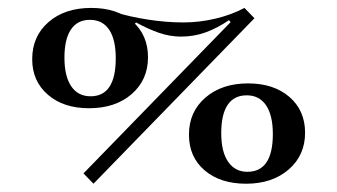

<svg xmlns="http://www.w3.org/2000/svg" viewBox="-20 -448 843 480"><path d="M213.7 11.3 188.7 -14.5 591.1 -428.2 616.1 -402.4ZM202.4 -177.4Q138.7 -177.4 99.6 -211.3Q60.5 -245.2 60.5 -300Q60.5 -357.3 101.2 -392.7Q141.9 -428.2 208.1 -428.2Q272.6 -428.2 311.3 -394.4Q350 -360.5 350 -304.8Q350 -248.4 309.3 -212.9Q268.5 -177.4 202.4 -177.4ZM206.5 -207.3Q269.4 -207.3 269.4 -302.4Q269.4 -349.2 252.8 -373.8Q236.3 -398.4 204.8 -398.4Q173.4 -398.4 157.3 -374.2Q141.1 -350 141.1 -304Q141.1 -257.3 158.1 -232.3Q175 -207.3 206.5 -207.3ZM595.2 11.3Q530.6 11.3 491.5 -22.2Q452.4 -55.6 452.4 -111.3Q452.4 -168.5 493.5 -204Q534.7 -239.5 600 -239.5Q664.5 -239.5 703.6 -205.6Q742.7 -171.8 742.7 -116.1Q742.7 -59.7 701.6 -24.2Q660.5 11.3 595.2 11.3ZM598.4 -18.5Q662.1 -18.5 662.1 -112.9Q662.1 -159.7 645.2 -184.7Q628.2 -209.7 596.8 -209.7Q565.3 -209.7 549.2 -185.9Q533.1 -162.1 533.1 -115.3Q533.1 -68.5 550.4 -43.5Q567.7 -18.5 598.4 -18.5ZM432.3 -356.5Q404.8 -356.5 377 -366.1Q349.2 -375.8 320.2 -391.9L312.9 -383.9L270.2 -416.9Q302.4 -406.5 348.8 -399.2Q395.2 -391.9 438.7 -391.9Q479 -391.9 519.4 -401.6Q559.7 -411.3 591.1 -428.2L560.5 -387.9L552.4 -397.6Q524.2 -378.2 494.8 -367.3Q465.3 -356.5 432.3 -356.5Z"/></svg>

Font: Playfair 9pt
Style: Bold
Weight: 700
Designer: Claus Eggers Sørensen
Foundry: Claus Eggers Sørensen
Version: Version 2.203